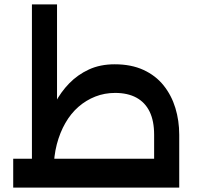

<svg xmlns="http://www.w3.org/2000/svg" viewBox="-20 -852 893 872"><path d="M680 0V-240Q680 -303 659.5 -345Q639 -387 599.5 -408.5Q560 -430 503 -430Q455 -430 413 -413.5Q371 -397 336.5 -367Q302 -337 277 -293.5Q252 -250 238 -196.5Q224 -143 224 -80H158Q158 -123 165 -174.5Q172 -226 188 -280Q204 -334 230 -384Q256 -434 294.5 -473.5Q333 -513 384 -536.5Q435 -560 501 -560Q576 -560 631.5 -534.5Q687 -509 723 -464Q759 -419 776.5 -361.5Q794 -304 794 -240V0ZM40 0V-131H794V0ZM125 -67V-832H239V-214Z"/></svg>

Font: Alexandria Medium
Style: Regular
Weight: 500
Designer: Mohamed Gaber
Foundry: Kief Type Foundry
Version: Version 5.100